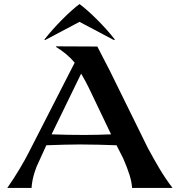

<svg xmlns="http://www.w3.org/2000/svg" viewBox="-20 -929 902 949"><path d="M16 0H136C138 -50 162 -112 169 -123L209 -211C266 -213 323 -215 375 -215C437 -215 497 -213 556 -211L589 -146C616 -83 630 -42 633 0H833C784 -63 750 -126 711 -197L523 -579L461 -699L257 -700V-697C290 -677 324 -650 349 -619L124 -179C100 -131 60 -63 16 0ZM235 -265 381 -565C395 -541 408 -518 418 -497L529 -265C483 -263 438 -262 395 -262C340 -262 286 -263 235 -265ZM199 -733 203 -731 373 -821 543 -731 548 -733C496 -801 418 -876 373 -909C328 -876 251 -800 199 -733Z"/></svg>

Font: Coconat Demi
Style: Regular
Weight: 400
Designer: Sara Lavazza
Foundry: Collletttivo
Version: Version 1.000;Glyphs 3.2 (3217)